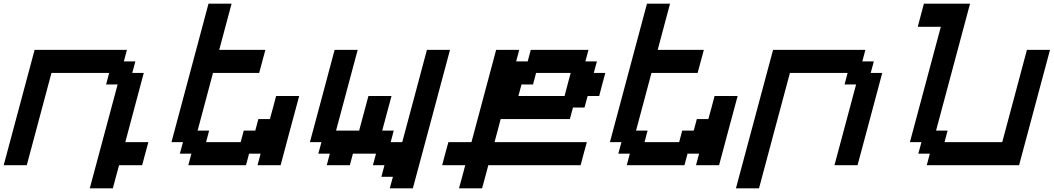

<svg xmlns="http://www.w3.org/2000/svg" viewBox="-20 -895 5707 1040"><path d="M466.3 125H591.3Q596.7 104 607.9 62.5Q619.1 21 625 0H750Q755.4 -21 766.6 -62.5Q777.8 -104 783.7 -125H658.7Q675.3 -187.5 708.7 -312.5Q742.2 -437.5 758.8 -500H696.3L713.4 -562.5H650.9L667.5 -625H167.5Q139.6 -520.5 83.7 -312.3Q27.8 -104 0 0H125Q147 -83 191.9 -250Q236.8 -417 258.8 -500H571.3L554.7 -437.5H617.2Z M1375 0H1500Q1516.6 -62.5 1550 -187.5Q1583.5 -312.5 1600.6 -375H1475.6Q1470.2 -354 1459 -312.3Q1447.8 -270.5 1441.9 -250H1379.4L1362.8 -187.5H1300.3L1283.7 -125H1096.2L1112.8 -187.5H1050.3L1133.8 -500H1383.8Q1389.2 -520.5 1400.6 -562.3Q1412.1 -604 1417.5 -625H1167.5Q1178.7 -667 1200.9 -750Q1223.1 -833 1234.4 -875H1109.4L908.7 -125H971.2L954.1 -62.5H1016.6L1000 0H1312.5L1329.1 -62.5H1391.6Z M2091.3 125H2216.3Q2250 0 2317.1 -250Q2384.3 -500 2417.5 -625H2292.5Q2270.5 -542 2225.8 -375.2Q2181.2 -208.5 2158.7 -125H2096.2L2112.8 -187.5H2050.3L2100.6 -375H1975.6L1925.3 -187.5H1800.3L1917.5 -625H1792.5Q1770.5 -542 1725.8 -375Q1681.2 -208 1658.7 -125H1721.2L1704.1 -62.5H1766.6L1750 0H1875L1891.6 -62.5H2016.6L2000 0H2062.5L2045.9 62.5H2108.4Z M2466.3 125H2591.3Q2597.2 104 2608.4 62.5Q2619.6 21 2625 0H3125Q3130.4 -21 3141.6 -62.5Q3152.8 -104 3158.7 -125H2658.7Q2664.6 -145.5 2675.5 -187.3Q2686.5 -229 2691.9 -250H3066.9L3083.5 -312.5H3146L3163.1 -375H3225.6Q3231 -395.5 3241.9 -437.3Q3252.9 -479 3258.8 -500H3196.3L3213.4 -562.5H3150.9L3167.5 -625H2855L2838.4 -562.5H2775.9L2792.5 -625H2667.5Q2645 -542 2600.6 -375Q2556.2 -208 2533.7 -125H2408.7Q2402.8 -104 2391.6 -62.5Q2380.4 -21 2375 0H2500Q2494.6 21 2483.4 62.5Q2472.2 104 2466.3 125ZM3038.1 -375H2788.1L2804.7 -437.5H2867.2L2883.8 -500H3071.3Q3065.4 -479 3054.4 -437.3Q3043.5 -395.5 3038.1 -375Z M3750 0H3875Q3891.6 -62.5 3925 -187.5Q3958.5 -312.5 3975.6 -375H3850.6Q3845.2 -354 3834 -312.3Q3822.8 -270.5 3816.9 -250H3754.4L3737.8 -187.5H3675.3L3658.7 -125H3471.2L3487.8 -187.5H3425.3L3508.8 -500H3758.8Q3764.2 -520.5 3775.6 -562.3Q3787.1 -604 3792.5 -625H3542.5Q3553.7 -667 3575.9 -750Q3598.1 -833 3609.4 -875H3484.4L3283.7 -125H3346.2L3329.1 -62.5H3391.6L3375 0H3687.5L3704.1 -62.5H3766.6Z M3966.3 125H4091.3Q4119.1 20.5 4175 -187.7Q4231 -396 4258.8 -500H4571.3L4554.7 -437.5H4617.2L4500 0H4625Q4647.5 -83 4692.1 -250Q4736.8 -417 4758.8 -500H4696.3L4713.4 -562.5H4650.9L4667.5 -625H4167.5Q4133.8 -500 4066.9 -250Q4000 0 3966.3 125Z M5000 0H5500Q5527.8 -104 5583.7 -312.3Q5639.6 -520.5 5667.5 -625H5542.5Q5520.5 -542 5475.8 -375.2Q5431.2 -208.5 5408.7 -125H5096.2L5112.8 -187.5H5050.3L5234.4 -875H4984.4Q4979 -854 4967.8 -812.5Q4956.5 -771 4951.2 -750H5076.2Q5048.3 -646 4992.4 -437.5Q4936.5 -229 4908.7 -125H4971.2L4954.1 -62.5H5016.6Z"/></svg>

Font: Faithful 32x
Style: Oblique
Weight: 400
Foundry: Faithful Resource Pack
Version: Version 1.0; January 27, 2023